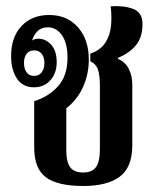

<svg xmlns="http://www.w3.org/2000/svg" viewBox="-20 -609 525 640"><path d="M258 11Q172 11 133 -18Q94 -47 94 -118V-272Q141 -286 173 -321Q205 -356 205 -417Q205 -465 186.5 -491.5Q168 -518 139 -518Q118 -518 105 -505Q92 -492 87 -474Q96 -480 107 -480Q133 -480 151 -459.5Q169 -439 169 -402Q169 -365 148 -341.5Q127 -318 93 -318Q56 -318 36.5 -347Q17 -376 17 -422Q17 -485 51.5 -522Q86 -559 144 -559Q204 -559 240 -518Q276 -477 276 -410Q276 -362 257 -319.5Q238 -277 201 -248V-109Q201 -69 214 -51.5Q227 -34 257 -34Q287 -34 300 -52Q313 -70 313 -112V-323Q313 -356 307 -375.5Q301 -395 281 -405V-430Q315 -442 331 -466.5Q347 -491 350 -522.5Q353 -554 349 -588Q394 -591 424.5 -579Q455 -567 455 -529Q455 -484 432.5 -457.5Q410 -431 373 -416V-413Q398 -402 409.5 -379Q421 -356 421 -326V-125Q421 -51 379 -20Q337 11 258 11ZM94 -356Q110 -356 119 -368Q128 -380 128 -399Q128 -418 119 -429.5Q110 -441 94 -441Q77 -441 68.5 -429.5Q60 -418 60 -399Q60 -380 68.5 -368Q77 -356 94 -356Z"/></svg>

Font: Noto Serif Thai ExtraCondensed SemiBold
Style: Regular
Weight: 600
Width: 2
Designer: Monotype Design Team
Foundry: Monotype Imaging Inc.
Version: Version 2.001; ttfautohint (v1.8.4.7-5d5b)